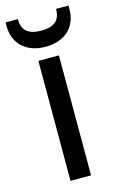

<svg xmlns="http://www.w3.org/2000/svg" viewBox="-136 -800 522 849"><g transform="rotate(-15 125.0 -375.5)"><path d="M77 -549V0H171V-549ZM-19 -733C-19 -658 32 -601 125 -601C217 -601 269 -657 269 -733V-751H212C212 -703 189 -675 125 -675C60 -675 37 -703 37 -751H-19Z"/></g></svg>

Font: Malmofest
Style: Regular
Weight: 400
Designer: Jonny Pinhorn (Poppins), Kolossal
Version: Version 1.004;Glyphs 3.1.2 (3151)